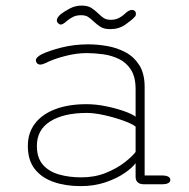

<svg xmlns="http://www.w3.org/2000/svg" viewBox="-20 -642 659 669"><path d="M481 0Q467 0 459.8 -6.8Q452.5 -13.5 452.5 -26V-73.5Q441 -57.5 413.8 -38.8Q386.5 -20 347.5 -6.8Q308.5 6.5 261.5 6.5Q208.5 6.5 166.8 -8Q125 -22.5 101 -53.2Q77 -84 77 -133.5Q77 -179 101.8 -211.5Q126.5 -244 172.5 -261.5Q218.5 -279 281.5 -279Q313 -279 348 -272Q383 -265 411.5 -255Q440 -245 452.5 -235.5V-331Q452.5 -373.5 436.5 -398.8Q420.5 -424 394.5 -436.5Q368.5 -449 338.8 -453Q309 -457 281 -457Q246 -457 205.8 -446.5Q165.5 -436 141.5 -423.5Q135.5 -420.5 130 -418.8Q124.5 -417 120.5 -417Q113 -417 109 -421.8Q105 -426.5 105 -431.5Q105 -437 110 -442.2Q115 -447.5 124.5 -452.5Q151 -465.5 194.8 -476.5Q238.5 -487.5 287.5 -487.5Q319.5 -487.5 353.8 -481.5Q388 -475.5 417.5 -459.8Q447 -444 465.5 -414.8Q484 -385.5 484 -339V-30.5H545Q559 -30.5 566.2 -26.5Q573.5 -22.5 573.5 -15Q573.5 -8 566.2 -4Q559 0 545 0ZM452.5 -201Q438.5 -211.5 407.5 -222.5Q376.5 -233.5 342.2 -241Q308 -248.5 282.5 -248.5Q202 -248.5 155.2 -219.2Q108.5 -190 108.5 -133.5Q108.5 -92 129.5 -68Q150.5 -44 185.8 -34Q221 -24 263.5 -24Q310 -24 348.5 -39.5Q387 -55 414 -76Q441 -97 452.5 -112.5ZM364.5 -540.5Q342.5 -540.5 330 -548.5Q317.5 -556.5 305.5 -568Q294.5 -578.5 285.8 -583.8Q277 -589 262 -589Q246 -589 233.8 -582.8Q221.5 -576.5 213 -569Q199.5 -556.5 192 -556.5Q187 -556.5 182.5 -561Q178 -565.5 178 -571Q178 -580.5 191.5 -592.5Q204.5 -602.5 223.5 -612.5Q242.5 -622.5 264 -622.5Q286 -622.5 298.2 -614.5Q310.5 -606.5 322.5 -595Q333 -584.5 342 -578.8Q351 -573 366.5 -573Q382 -573 393.8 -579Q405.5 -585 413.5 -592.5Q420.5 -599.5 427.2 -603.5Q434 -607.5 440 -607.5Q445.5 -607.5 449.5 -604Q453.5 -600.5 453.5 -594Q453.5 -586 449.5 -583.5Q440 -572.5 417.2 -556.5Q394.5 -540.5 364.5 -540.5Z"/></svg>

Font: Sono Monospace ExtraLight
Style: Regular
Weight: 250
Version: Version 2.112